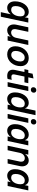

<svg xmlns="http://www.w3.org/2000/svg" viewBox="1965 -2740 950 4921"><g transform="rotate(90 2440.5 -280.0)"><path d="M180 11Q107 11 61 -42Q15 -95 15 -188Q15 -263 35.5 -327Q56 -391 92 -439Q128 -487 176.5 -514Q225 -541 282 -541Q349 -541 389.5 -500Q430 -459 429 -382L404 -223Q381 -111 320 -50Q259 11 180 11ZM232 -91Q281 -91 319 -123.5Q357 -156 378.5 -210.5Q400 -265 400 -329Q400 -386 375 -412.5Q350 -439 305 -439Q255 -439 217 -407.5Q179 -376 157.5 -322Q136 -268 136 -201Q136 -145 161 -118Q186 -91 232 -91ZM292 175 357 -130 403 -265 415 -402 442 -530H559L409 175Z M759 11Q688 11 647.5 -36.5Q607 -84 607 -158Q607 -173 608.5 -188.5Q610 -204 613 -217L680 -530H796L731 -223Q729 -212 727.5 -202.5Q726 -193 726 -183Q726 -138 749 -114Q772 -90 813 -90Q860 -90 899 -124Q938 -158 951 -223L1017 -530H1133L1020 0H904L942 -178L982 -223Q967 -150 933.5 -97.5Q900 -45 855 -17Q810 11 759 11Z M1374 11Q1310 11 1263 -14.5Q1216 -40 1191 -87Q1166 -134 1166 -194Q1166 -266 1188.5 -329Q1211 -392 1252 -439.5Q1293 -487 1348.5 -514Q1404 -541 1468 -541Q1533 -541 1579.5 -515.5Q1626 -490 1651 -443.5Q1676 -397 1676 -336Q1676 -264 1653.5 -201Q1631 -138 1590 -90.5Q1549 -43 1493.5 -16Q1438 11 1374 11ZM1388 -93Q1434 -93 1472 -125Q1510 -157 1533 -210.5Q1556 -264 1556 -327Q1556 -379 1530 -408Q1504 -437 1454 -437Q1408 -437 1370 -405Q1332 -373 1309 -320Q1286 -267 1286 -203Q1286 -151 1312.5 -122Q1339 -93 1388 -93Z M1926 11Q1871 11 1836 -7Q1801 -25 1784.5 -57.5Q1768 -90 1768 -130Q1768 -143 1769.5 -158.5Q1771 -174 1774 -189L1870 -640L1991 -663L1889 -178Q1886 -163 1886 -150Q1886 -121 1903.5 -108.5Q1921 -96 1955 -96Q1975 -96 1992.5 -99Q2010 -102 2027 -106L2004 0Q1985 6 1965 8.5Q1945 11 1926 11ZM1754 -431 1775 -530H2112L2091 -431Z M2281 -595Q2252 -595 2234 -612.5Q2216 -630 2216 -658Q2216 -693 2237.5 -714Q2259 -735 2290 -735Q2321 -735 2338.5 -717.5Q2356 -700 2356 -670Q2356 -637 2335 -616Q2314 -595 2281 -595ZM2085 0 2198 -530H2314L2201 0Z M2514 11Q2441 11 2395 -42Q2349 -95 2349 -188Q2349 -263 2369.5 -327Q2390 -391 2426 -439Q2462 -487 2510.5 -514Q2559 -541 2616 -541Q2683 -541 2723.5 -500Q2764 -459 2763 -382L2738 -223Q2715 -111 2654 -50Q2593 11 2514 11ZM2566 -91Q2615 -91 2653 -123.5Q2691 -156 2712.5 -210.5Q2734 -265 2734 -329Q2734 -386 2709 -412.5Q2684 -439 2639 -439Q2589 -439 2551 -407.5Q2513 -376 2491.5 -322Q2470 -268 2470 -201Q2470 -145 2495 -118Q2520 -91 2566 -91ZM2663 0 2691 -130 2737 -265 2749 -402 2815 -715H2932L2780 0Z M3097 -595Q3068 -595 3050 -612.5Q3032 -630 3032 -658Q3032 -693 3053.5 -714Q3075 -735 3106 -735Q3137 -735 3154.5 -717.5Q3172 -700 3172 -670Q3172 -637 3151 -616Q3130 -595 3097 -595ZM2901 0 3014 -530H3130L3017 0Z M3329 11Q3256 11 3209.5 -42Q3163 -95 3163 -188Q3163 -263 3183.5 -327Q3204 -391 3240.5 -439Q3277 -487 3325.5 -514Q3374 -541 3431 -541Q3498 -541 3538.5 -500Q3579 -459 3578 -382L3553 -223Q3529 -111 3468 -50Q3407 11 3329 11ZM3380 -91Q3430 -91 3468 -123.5Q3506 -156 3527.5 -210.5Q3549 -265 3549 -329Q3549 -386 3524 -412.5Q3499 -439 3453 -439Q3404 -439 3366 -407.5Q3328 -376 3306.5 -322Q3285 -268 3285 -201Q3285 -145 3310 -118Q3335 -91 3380 -91ZM3478 0 3506 -130 3551 -265 3564 -402 3591 -530H3707L3594 0Z M3715 0 3828 -530H3944L3906 -352L3866 -307Q3882 -380 3915.5 -432.5Q3949 -485 3994.5 -513Q4040 -541 4090 -541Q4162 -541 4203 -493.5Q4244 -446 4244 -372Q4244 -358 4242 -342Q4240 -326 4238 -313L4171 0H4055L4120 -307Q4122 -318 4123.5 -328Q4125 -338 4125 -347Q4125 -392 4101 -416Q4077 -440 4036 -440Q3990 -440 3950.5 -406Q3911 -372 3897 -307L3831 0Z M4483 11Q4410 11 4363.5 -42Q4317 -95 4317 -188Q4317 -263 4337.5 -327Q4358 -391 4394.5 -439Q4431 -487 4479.5 -514Q4528 -541 4585 -541Q4652 -541 4692.5 -500Q4733 -459 4732 -382L4707 -223Q4683 -111 4622 -50Q4561 11 4483 11ZM4534 -91Q4584 -91 4622 -123.5Q4660 -156 4681.5 -210.5Q4703 -265 4703 -329Q4703 -386 4678 -412.5Q4653 -439 4607 -439Q4558 -439 4520 -407.5Q4482 -376 4460.5 -322Q4439 -268 4439 -201Q4439 -145 4464 -118Q4489 -91 4534 -91ZM4632 0 4660 -130 4705 -265 4718 -402 4745 -530H4861L4748 0Z"/></g></svg>

Font: Radio Canada Big Medium
Style: Italic
Weight: 500
Italic angle: -12°
Designer: Étienne Aubert Bonn
Foundry: Coppers and Brasses
Version: Version 1.001